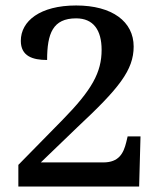

<svg xmlns="http://www.w3.org/2000/svg" viewBox="-20 -681 599 701"><path d="M47 0H488L493 -183H446L441 -162C431 -121 414 -88 357 -88H129L263 -217C414 -358 468 -425 468 -511C468 -602 390 -661 258 -661C126 -661 56 -604 56 -532C56 -476 99 -462 152 -462C152 -559 173 -614 258 -614C321 -614 351 -571 351 -499C351 -417 316 -353 208 -243L47 -79Z"/></svg>

Font: Noto Serif Telugu Medium
Style: Regular
Weight: 500
Designer: Jelle Bosma - Monotype Design Team
Foundry: Monotype Imaging Inc.
Version: Version 2.005